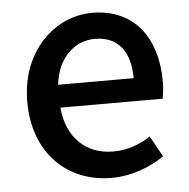

<svg xmlns="http://www.w3.org/2000/svg" viewBox="-46 -609 658 668"><g transform="rotate(-5 283.0 -275.0)"><path d="M317 14C388 14 452 -11 502 -45L462 -118C422 -92 380 -77 331 -77C236 -77 170 -140 161 -245H518C521 -259 524 -281 524 -304C524 -459 445 -564 299 -564C171 -564 48 -454 48 -275C48 -93 166 14 317 14ZM160 -325C171 -421 232 -473 301 -473C381 -473 424 -419 424 -325Z"/></g></svg>

Font: Noto Sans CJK HK Medium
Style: Regular
Weight: 500
Designer: Ryoko NISHIZUKA 西塚涼子 (kana, bopomofo & ideographs); Paul D. Hunt (Latin, Greek & Cyrillic); Sandoll Communications 산돌커뮤니
Foundry: Adobe
Version: Version 2.004;hotconv 1.0.118;makeotfexe 2.5.65603